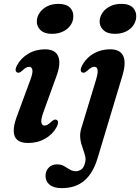

<svg xmlns="http://www.w3.org/2000/svg" viewBox="-20 -728 725 993"><path d="M204 -146.5Q190.5 -108.5 194.2 -93.5Q198 -78.5 210 -78.5Q217.5 -78.5 225.8 -83Q234 -87.5 245.5 -98.5Q255 -107 261.2 -109Q267.5 -111 273 -108Q280 -104.5 280.2 -95Q280.5 -85.5 273 -71Q253 -33.5 214 -11Q175 11.5 125.5 11.5Q88 11.5 69.8 -4.2Q51.5 -20 51 -49.5Q50.5 -79 65 -120L137 -315Q151 -352.5 147.2 -367.5Q143.5 -382.5 131 -382.5Q123.5 -382.5 115.2 -378.2Q107 -374 95 -362.5Q86 -354.5 79.8 -352.5Q73.5 -350.5 68 -353.5Q61 -357 60.8 -366.5Q60.5 -376 68 -390Q88 -427.5 126.5 -450.2Q165 -473 213.5 -473Q247.5 -473 266 -457.5Q284.5 -442 286.8 -411.5Q289 -381 273 -337ZM248.5 -553Q209.5 -553 189 -572.8Q168.5 -592.5 170.5 -621Q172 -644 186.2 -663.8Q200.5 -683.5 225 -695.8Q249.5 -708 282.5 -708Q323.5 -708 342.5 -688Q361.5 -668 359 -639.5Q358 -615.5 343.5 -595.8Q329 -576 304.8 -564.5Q280.5 -553 248.5 -553ZM613 -336.5 485 89Q462 167 416.5 206Q371 245 299.5 245Q258 245 236.8 227.5Q215.5 210 215.5 182Q215.5 156.5 231.8 139.2Q248 122 274.5 122Q295.5 122 311 130.8Q326.5 139.5 340.8 148.5Q355 157.5 372 157.5Q387.5 157.5 401 148Q414.5 138.5 420.5 111.5Q424 97 421 82.2Q418 67.5 412 51.2Q406 35 400.8 17Q395.5 -1 394.5 -21Q393.5 -41 400.5 -64.5L476.5 -315Q488 -353.5 484.5 -368Q481 -382.5 468.5 -382.5Q460.5 -382.5 452.2 -378.2Q444 -374 432 -362.5Q422.5 -354.5 416.5 -352.5Q410.5 -350.5 404.5 -353.5Q397.5 -357 397.5 -366.5Q397.5 -376 405 -390Q418.5 -415 440 -433.8Q461.5 -452.5 489.8 -462.8Q518 -473 550 -473Q601 -473 617.2 -438.8Q633.5 -404.5 613 -336.5ZM574 -553Q535 -553 514.2 -572.8Q493.5 -592.5 495.5 -621Q497 -644 511.2 -663.8Q525.5 -683.5 550.2 -695.8Q575 -708 607.5 -708Q649 -708 667.8 -688Q686.5 -668 684.5 -639.5Q683 -615.5 668.8 -595.8Q654.5 -576 630.2 -564.5Q606 -553 574 -553Z"/></svg>

Font: Fraunces SemiBold
Style: Italic
Weight: 600
Italic angle: -16°
Version: Version 1.000;[b76b70a41]